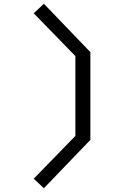

<svg xmlns="http://www.w3.org/2000/svg" viewBox="-20 -836 640 1024"><path d="M214 -816 160 -765 382 -537V-111L160 117L214 168L462 -90V-558Z"/></svg>

Font: Kode Mono
Style: Regular
Weight: 400
Monospace: yes
Designer: Isa Ozler
Foundry: Kadena LLC
Version: Version 1.000;gftools[0.9.28]